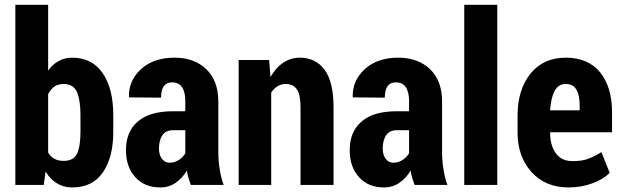

<svg xmlns="http://www.w3.org/2000/svg" viewBox="-20 -782 2633 812"><path d="M459 -223.6Q459 -117.2 415 -52.7Q371.1 10.7 285.2 10.7Q248 10.7 220.7 -6.8Q192.4 -23.4 172.9 -56.6Q170.9 -38.1 165 0Q134.8 0 44.9 0Q44.9 -111.3 44.9 -444.3Q44.9 -523.4 44.9 -761.7Q80.1 -761.7 183.6 -761.7Q183.6 -692.4 183.6 -483.4Q202.1 -509.8 227.5 -523.4Q252.9 -538.1 284.2 -538.1Q370.1 -538.1 415 -471.7Q459 -406.2 459 -295.9Q459 -271.5 459 -223.6ZM320.3 -295.9Q320.3 -357.4 305.7 -392.6Q290 -426.8 249 -426.8Q226.6 -426.8 210 -416Q194.3 -404.3 183.6 -383.8Q183.6 -301.8 183.6 -136.7Q193.4 -119.1 210 -110.4Q226.6 -101.6 249 -101.6Q291 -101.6 305.7 -131.8Q320.3 -163.1 320.3 -223.6Q320.3 -247.1 320.3 -295.9Z M787.1 0Q782.2 -12.7 777.3 -28.3Q772.5 -43.9 770.5 -60.5Q751 -28.3 722.7 -8.8Q694.3 10.7 657.2 10.7Q591.8 10.7 552.7 -32.2Q512.7 -75.2 512.7 -147.5Q512.7 -225.6 563.5 -268.6Q613.3 -311.5 711.9 -311.5Q729.5 -311.5 763.7 -311.5Q763.7 -322.3 763.7 -354.5Q763.7 -392.6 750 -413.1Q736.3 -433.6 708 -433.6Q684.6 -433.6 672.9 -418Q661.1 -401.4 661.1 -369.1Q617.2 -369.1 527.3 -370.1Q527.3 -370.1 525.4 -372.1Q523.4 -441.4 577.1 -490.2Q629.9 -538.1 717.8 -538.1Q800.8 -538.1 851.6 -490.2Q903.3 -441.4 903.3 -352.5Q903.3 -281.2 903.3 -139.6Q903.3 -100.6 909.2 -66.4Q914.1 -32.2 925.8 0Q879.9 0 787.1 0ZM697.3 -93.8Q718.8 -93.8 736.3 -105.5Q753.9 -117.2 763.7 -133.8Q763.7 -167 763.7 -231.4Q751 -231.4 711.9 -231.4Q680.7 -231.4 666 -209Q652.3 -187.5 652.3 -153.3Q652.3 -127.9 664.1 -111.3Q676.8 -93.8 697.3 -93.8Z M1118.2 -528.3Q1120.1 -509.8 1124 -456.1Q1145.5 -495.1 1177.7 -516.6Q1210 -538.1 1248 -538.1Q1314.5 -538.1 1352.5 -487.3Q1390.6 -436.5 1390.6 -328.1Q1390.6 -218.8 1390.6 0Q1355.5 0 1251 0Q1251 -82 1251 -328.1Q1251 -382.8 1235.4 -404.3Q1219.7 -426.8 1188.5 -426.8Q1168.9 -426.8 1153.3 -417Q1137.7 -407.2 1127 -390.6Q1127 -259.8 1127 0Q1092.8 0 989.3 0Q989.3 -83 989.3 -330.1Q989.3 -379.9 989.3 -528.3Q1021.5 -528.3 1118.2 -528.3Z M1733.4 0Q1728.5 -12.7 1723.6 -28.3Q1718.8 -43.9 1716.8 -60.5Q1697.3 -28.3 1668.9 -8.8Q1640.6 10.7 1603.5 10.7Q1538.1 10.7 1499 -32.2Q1459 -75.2 1459 -147.5Q1459 -225.6 1509.8 -268.6Q1559.6 -311.5 1658.2 -311.5Q1675.8 -311.5 1710 -311.5Q1710 -322.3 1710 -354.5Q1710 -392.6 1696.3 -413.1Q1682.6 -433.6 1654.3 -433.6Q1630.9 -433.6 1619.1 -418Q1607.4 -401.4 1607.4 -369.1Q1563.5 -369.1 1473.6 -370.1Q1473.6 -370.1 1471.7 -372.1Q1469.7 -441.4 1523.4 -490.2Q1576.2 -538.1 1664.1 -538.1Q1747.1 -538.1 1797.9 -490.2Q1849.6 -441.4 1849.6 -352.5Q1849.6 -281.2 1849.6 -139.6Q1849.6 -100.6 1855.5 -66.4Q1860.4 -32.2 1872.1 0Q1826.2 0 1733.4 0ZM1643.6 -93.8Q1665 -93.8 1682.6 -105.5Q1700.2 -117.2 1710 -133.8Q1710 -167 1710 -231.4Q1697.3 -231.4 1658.2 -231.4Q1627 -231.4 1612.3 -209Q1598.6 -187.5 1598.6 -153.3Q1598.6 -127.9 1610.4 -111.3Q1623 -93.8 1643.6 -93.8Z M2083 0Q2047.9 0 1943.4 0Q1943.4 -119.1 1943.4 -476.6Q1943.4 -547.9 1943.4 -761.7Q1978.5 -761.7 2083 -761.7Q2083 -571.3 2083 0Z M2384.8 10.7Q2286.1 10.7 2227.5 -54.7Q2168.9 -121.1 2168.9 -219.7Q2168.9 -232.4 2168.9 -256.8Q2168.9 -266.6 2168.9 -293.9Q2168.9 -401.4 2222.7 -469.7Q2277.3 -538.1 2373 -538.1Q2466.8 -538.1 2517.6 -476.6Q2568.4 -414.1 2568.4 -307.6Q2568.4 -279.3 2568.4 -222.7Q2502.9 -222.7 2306.6 -222.7Q2306.6 -221.7 2306.6 -219.7Q2306.6 -168 2330.1 -134.8Q2353.5 -100.6 2401.4 -100.6Q2440.4 -100.6 2464.8 -109.4Q2490.2 -118.2 2523.4 -138.7Q2535.2 -109.4 2558.6 -50.8Q2531.2 -23.4 2485.4 -6.8Q2439.5 10.7 2384.8 10.7ZM2373 -426.8Q2340.8 -426.8 2325.2 -396.5Q2309.6 -366.2 2306.6 -315.4Q2348.6 -315.4 2431.6 -315.4Q2431.6 -320.3 2431.6 -335Q2431.6 -378.9 2418 -402.3Q2404.3 -426.8 2373 -426.8Z"/></svg>

Font: Noto Sans Hebrew DECATHLON 
Style: Bold
Weight: 400
Designer: Monotype Design Team
Version: Version 2.000;GOOG;noto-fonts:20170220:a8a215d2e889